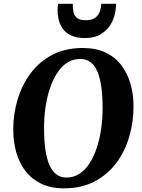

<svg xmlns="http://www.w3.org/2000/svg" viewBox="-20 -1014 772 1044"><path d="M328 10Q255.5 10 203.2 -15.5Q151 -41 117.5 -85.2Q84 -129.5 68 -187.2Q52 -245 52 -310Q52 -393.5 75.5 -472.5Q99 -551.5 146 -614.8Q193 -678 263.8 -715.5Q334.5 -753 429.5 -753Q502.5 -753 555 -727.8Q607.5 -702.5 640.8 -658Q674 -613.5 690 -556.8Q706 -500 706 -437Q706.5 -352 683.2 -272Q660 -192 612.8 -128.5Q565.5 -65 494.5 -27.5Q423.5 10 328 10ZM341.5 -48.5Q380.5 -48.5 412 -69Q443.5 -89.5 467 -126.2Q490.5 -163 506.5 -211.2Q522.5 -259.5 530.2 -315.2Q538 -371 538 -430Q537.5 -495 530.5 -544Q523.5 -593 509 -626.2Q494.5 -659.5 471.5 -676.5Q448.5 -693.5 416 -693.5Q377 -693.5 345.5 -673.2Q314 -653 290.5 -616.5Q267 -580 251 -532Q235 -484 227.2 -429Q219.5 -374 219.5 -316.5Q219.5 -250.5 226.8 -200.5Q234 -150.5 248.8 -116.8Q263.5 -83 286.8 -65.8Q310 -48.5 341.5 -48.5ZM443.5 -807Q395 -807 365 -822Q335 -837 319.2 -860.8Q303.5 -884.5 298 -911.5Q292.5 -938.5 293 -963Q293.5 -971 294 -978.8Q294.5 -986.5 296 -993.5H376Q375 -969.5 379.2 -949.2Q383.5 -929 398.8 -916.5Q414 -904 446.5 -904Q483 -904 500.8 -919.8Q518.5 -935.5 524.5 -956.5Q530.5 -977.5 531 -993.5H611Q611 -940.5 591.2 -898.5Q571.5 -856.5 534.2 -831.8Q497 -807 443.5 -807Z"/></svg>

Font: Merriweather ExtraBold
Style: Italic
Weight: 800
Italic angle: -7.8°
Version: Version 2.101